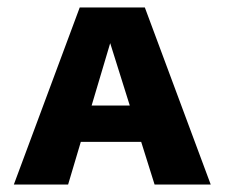

<svg xmlns="http://www.w3.org/2000/svg" viewBox="-20 -493 600 513"><path d="M17 0 193 -473H367L543 0H393L258 -430H290L162 0ZM121 -114 155 -211H385L430 -114Z"/></svg>

Font: Ysabeau SC ExtraBold
Style: Regular
Weight: 800
Designer: Christian Thalmann (Catharsis Fonts)
Version: Version 2.001;gftools[0.9.30]; featfreeze: smcp